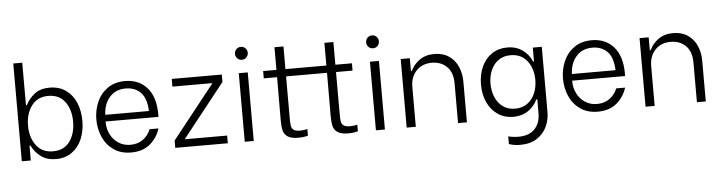

<svg xmlns="http://www.w3.org/2000/svg" viewBox="-53 -1005 5505 1467"><g transform="rotate(-5 2699.5 -271.5)"><path d="M156 -114H149V0H80V-750H149V-424H156Q180 -473 224.5 -507.5Q269 -542 340 -542Q412 -542 463.5 -506Q515 -470 541.5 -407.5Q568 -345 568 -267Q568 -190 541.5 -128Q515 -66 464 -30Q413 6 343 6Q273 6 227 -28.5Q181 -63 156 -114ZM497 -268Q497 -359 453 -419.5Q409 -480 324 -480Q241 -480 196 -419Q151 -358 151 -267Q151 -176 196 -115.5Q241 -55 324 -55Q409 -55 453 -115.5Q497 -176 497 -268Z M675 -268Q675 -338 702 -401Q729 -464 784 -503Q839 -542 919 -542Q1024 -542 1087 -471Q1150 -400 1150 -266V-247H744V-240Q744 -192 765.5 -148.5Q787 -105 827 -79Q867 -53 918 -53Q974 -53 1014 -81.5Q1054 -110 1074 -159H1142Q1120 -88 1064 -41Q1008 6 919 6Q839 6 784 -33Q729 -72 702 -135Q675 -198 675 -268ZM1081 -298Q1077 -397 1033 -441Q989 -485 919 -485Q841 -485 795.5 -433Q750 -381 746 -298Z M1257 -56 1581 -465V-468H1276V-527H1660V-470L1336 -61V-59H1660V0H1257Z M1790 -526H1859V0H1790ZM1774 -676Q1774 -696 1788 -710.5Q1802 -725 1823 -725Q1844 -725 1858 -710.5Q1872 -696 1872 -676Q1872 -655 1858 -640.5Q1844 -626 1823 -626Q1802 -626 1788 -640.5Q1774 -655 1774 -676Z M2531 -470V-147Q2531 -108 2534.5 -89Q2538 -70 2553.5 -59Q2569 -48 2603 -48Q2628 -48 2658 -55V-5Q2648 -1 2627.5 2Q2607 5 2584 5Q2529 5 2502.5 -13Q2476 -31 2468.5 -60.5Q2461 -90 2461 -138L2462 -470H2148V-147Q2148 -108 2151.5 -89Q2155 -70 2170 -59Q2185 -48 2219 -48Q2245 -48 2275 -55V-5Q2265 -1 2244.5 2Q2224 5 2201 5Q2146 5 2119.5 -13Q2093 -31 2085.5 -60.5Q2078 -90 2078 -138L2079 -470H1977V-526H2079V-700H2148V-526H2462V-700H2531V-526H2658V-470Z M2796 -526H2865V0H2796ZM2780 -676Q2780 -696 2794 -710.5Q2808 -725 2829 -725Q2850 -725 2864 -710.5Q2878 -696 2878 -676Q2878 -655 2864 -640.5Q2850 -626 2829 -626Q2808 -626 2794 -640.5Q2780 -655 2780 -676Z M3032 -526H3102V-427H3109Q3130 -475 3176.5 -508.5Q3223 -542 3290 -542Q3356 -542 3402 -511Q3448 -480 3471 -427.5Q3494 -375 3494 -312V0H3426V-305Q3426 -389 3381 -433Q3336 -477 3266 -477Q3192 -477 3147 -429.5Q3102 -382 3102 -305V0H3032Z M3799 193V134Q3811 138 3833 141Q3855 144 3878 144Q3959 144 4002 99Q4045 54 4045 -24V-128H4037Q4014 -77 3966 -44Q3918 -11 3851 -11Q3785 -11 3734 -45Q3683 -79 3654.5 -139.5Q3626 -200 3626 -277Q3626 -354 3653.5 -414.5Q3681 -475 3732 -509Q3783 -543 3850 -543Q3920 -543 3968.5 -507Q4017 -471 4038 -419H4045V-525H4114V-24Q4114 33 4090 86Q4066 139 4014.5 173Q3963 207 3884 207Q3838 207 3799 193ZM4043 -279Q4043 -333 4023.5 -379.5Q4004 -426 3965.5 -454Q3927 -482 3871 -482Q3815 -482 3776.5 -454Q3738 -426 3718.5 -379.5Q3699 -333 3699 -279Q3699 -223 3718.5 -176Q3738 -129 3776.5 -100.5Q3815 -72 3871 -72Q3926 -72 3965 -100.5Q4004 -129 4023.5 -176Q4043 -223 4043 -279Z M4254 -268Q4254 -338 4281 -401Q4308 -464 4363 -503Q4418 -542 4498 -542Q4603 -542 4666 -471Q4729 -400 4729 -266V-247H4323V-240Q4323 -192 4344.5 -148.5Q4366 -105 4406 -79Q4446 -53 4497 -53Q4553 -53 4593 -81.5Q4633 -110 4653 -159H4721Q4699 -88 4643 -41Q4587 6 4498 6Q4418 6 4363 -33Q4308 -72 4281 -135Q4254 -198 4254 -268ZM4660 -298Q4656 -397 4612 -441Q4568 -485 4498 -485Q4420 -485 4374.5 -433Q4329 -381 4325 -298Z M4864 -526H4934V-427H4941Q4962 -475 5008.5 -508.5Q5055 -542 5122 -542Q5188 -542 5234 -511Q5280 -480 5303 -427.5Q5326 -375 5326 -312V0H5258V-305Q5258 -389 5213 -433Q5168 -477 5098 -477Q5024 -477 4979 -429.5Q4934 -382 4934 -305V0H4864Z"/></g></svg>

Font: Be Vietnam Light
Style: Regular
Weight: 300
Designer: Gabriel Lam
Foundry: TypeRant
Version: Version 4.000